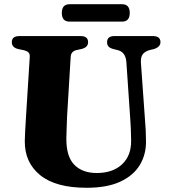

<svg xmlns="http://www.w3.org/2000/svg" viewBox="-20 -871 800 910"><path d="M597.5 -305 579 -576.5Q575.5 -624 538 -633.5L519.5 -638Q501.5 -642.5 494.5 -650.2Q487.5 -658 487.5 -671Q487.5 -700 522 -700H705Q740.5 -700 740.5 -671Q740.5 -648 708 -638L690 -634Q663.5 -626 654.8 -611.2Q646 -596.5 648 -572L667 -306Q671.5 -257 672 -203Q673 -139.5 642.8 -89.2Q612.5 -39 550 -10Q487.5 19 391 19Q244 19 170.2 -41Q96.5 -101 97.5 -202.5Q97.5 -217.5 99 -245Q100.5 -272.5 103.5 -322L121 -600.5Q122 -615 115.2 -622.2Q108.5 -629.5 91 -633.5L68.5 -638Q36 -645 36 -671Q36 -700 71.5 -700H362.5Q397.5 -700 397.5 -671Q397.5 -646 365 -638.5L342 -633.5Q316.5 -627.5 315 -601L298 -321Q296.5 -288 295.8 -261.2Q295 -234.5 294.5 -214.5Q294 -129 332.2 -90Q370.5 -51 438.5 -51Q514.5 -51 558.5 -92.2Q602.5 -133.5 601.5 -205Q601 -240 600 -262.5Q599 -285 597.5 -305ZM273 -809.5Q273 -851 310 -851H558.5Q595 -851 595 -810Q595 -768.5 558.5 -768.5H310Q273 -768.5 273 -809.5Z"/></svg>

Font: Fraunces 9pt
Style: Bold
Weight: 700
Version: Version 1.000;[b76b70a41]